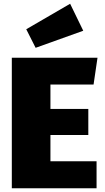

<svg xmlns="http://www.w3.org/2000/svg" viewBox="-20 -1004 560 1024"><path d="M354 -984 120 -848 170 -749 424 -840ZM500 -696H43V0H495V-144H249V-284H451V-423H249V-553H479Z"/></svg>

Font: Fira Sans Heavy
Style: Regular
Weight: 900
Designer: bBox Type GmbH & Carrois Corporate GbR & Edenspiekermann AG
Foundry: bBox Type GmbH & Carrois Corporate GbR & Edenspiekermann AG
Version: Version 4.300;PS 004.300;hotconv 1.0.88;makeotf.lib2.5.64775